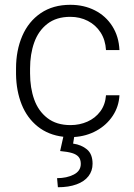

<svg xmlns="http://www.w3.org/2000/svg" viewBox="-20 -558 556 795"><path d="M418.9 -163.6H474.6Q472.2 -116.7 446.8 -78.4Q421.4 -40 379.4 -16.8Q337.4 6.3 287.1 9.3L282.7 36.6Q317.4 41.5 340.3 60.8Q363.3 80.1 363.3 120.1Q363.3 149.4 346.4 171.4Q329.6 193.4 297.1 205.3Q264.6 217.3 219.7 217.3L216.3 179.7Q256.3 179.7 285.4 164.8Q314.5 149.9 314.5 120.6Q314.5 102.1 305.4 91.6Q296.4 81.1 278.3 75.7Q260.3 70.3 229 67.4L242.2 8.3Q180.2 1 136.2 -34.2Q92.3 -69.3 69.8 -125.2Q47.4 -181.2 46.4 -250.5V-274.4Q46.4 -349.6 72.3 -409.4Q98.1 -469.2 148.9 -503.7Q199.7 -538.1 271 -538.1Q327.6 -538.1 372.8 -515.1Q418 -492.2 445.1 -449.5Q472.2 -406.7 474.6 -350.6H418.9Q416.5 -392.6 396.5 -423.6Q376.5 -454.6 343.8 -471.4Q311 -488.3 271 -488.3Q213.4 -488.3 176 -459.2Q138.7 -430.2 121.6 -381.8Q104.5 -333.5 104.5 -274.4V-253.9Q104.5 -194.3 121.6 -146.2Q138.7 -98.1 176.3 -69.1Q213.9 -40 272 -40Q309.6 -40 342 -54.4Q374.5 -68.8 395.3 -96.7Q416 -124.5 418.9 -163.6Z"/></svg>

Font: Mardoto Light
Style: Regular
Weight: 400
Designer: Christian Robertson, Vahan Hovhannisyan
Foundry: Google
Version: Version 1.000